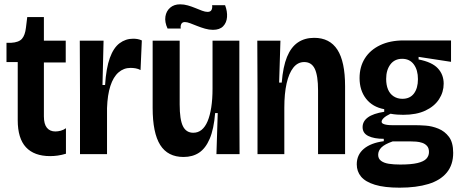

<svg xmlns="http://www.w3.org/2000/svg" viewBox="-20 -713 2131 888"><path d="M212 9Q138 9 100 -32Q62 -73 62 -157V-426H10V-515H31Q67 -517 81.5 -533.5Q96 -550 100 -585L106 -634H183V-525H284V-424H183V-175Q183 -139 197 -122Q211 -105 236 -105Q248 -105 261 -108.5Q274 -112 285 -120V-2Q265 4 247 6.5Q229 9 212 9Z M350 0V-276L349 -525H459L454 -320H466Q471 -398 488 -445Q505 -492 533 -513Q561 -534 596 -534Q605 -534 615 -532.5Q625 -531 636 -526L630 -389Q619 -395 607 -397Q595 -399 584 -399Q552 -399 528 -378Q504 -357 490.5 -315.5Q477 -274 475 -213V0Z M829 13Q756 13 721 -42.5Q686 -98 686 -214V-525H811V-230Q811 -160 826 -129.5Q841 -99 874 -99Q896 -99 912.5 -112.5Q929 -126 940 -152Q951 -178 957 -216Q963 -254 963 -304V-525H1087V-244L1088 0H981L987 -190H975Q969 -116 950 -71.5Q931 -27 901 -7Q871 13 829 13ZM965 -575Q947 -575 928 -580.5Q909 -586 891.5 -593Q874 -600 859.5 -605.5Q845 -611 835 -611Q823 -611 818.5 -602Q814 -593 816 -581H755Q741 -611 745 -636.5Q749 -662 767 -677.5Q785 -693 813 -693Q831 -693 848.5 -688Q866 -683 883 -676Q900 -669 914.5 -663.5Q929 -658 940 -658Q954 -658 958.5 -667.5Q963 -677 961 -689H1021Q1032 -660 1030 -634Q1028 -608 1012 -591.5Q996 -575 965 -575Z M1171 0V-300L1170 -525H1277L1271 -331H1283Q1289 -405 1307.5 -450Q1326 -495 1357.5 -516.5Q1389 -538 1433 -538Q1505 -538 1540.5 -483Q1576 -428 1576 -314V0H1451V-295Q1451 -363 1436 -394.5Q1421 -426 1387 -426Q1357 -426 1336.5 -400Q1316 -374 1305.5 -327Q1295 -280 1295 -215V0Z M1828 155Q1758 155 1714 141.5Q1670 128 1650 104Q1630 80 1630 47Q1630 3 1662.5 -24.5Q1695 -52 1755 -60V-71Q1710 -71 1683.5 -84Q1657 -97 1657 -125Q1657 -152 1681.5 -170Q1706 -188 1757 -196V-208Q1703 -218 1673 -256.5Q1643 -295 1643 -352Q1643 -404 1667.5 -443Q1692 -482 1738 -504Q1784 -526 1847 -526H2066V-427L1916 -450V-438Q1978 -426 2005 -397Q2032 -368 2032 -326Q2032 -287 2010.5 -254Q1989 -221 1947.5 -201.5Q1906 -182 1845 -182Q1832 -182 1817 -183Q1802 -184 1786 -187Q1765 -177 1755 -167.5Q1745 -158 1745 -150Q1745 -144 1752 -140.5Q1759 -137 1770 -135.5Q1781 -134 1794 -134H1901Q1920 -134 1949 -132Q1978 -130 2007.5 -118Q2037 -106 2056.5 -80Q2076 -54 2076 -6Q2076 49 2046.5 85Q2017 121 1961.5 138Q1906 155 1828 155ZM1831 48Q1882 48 1911 41Q1940 34 1952 21Q1964 8 1964 -10Q1964 -28 1955 -38Q1946 -48 1932.5 -52.5Q1919 -57 1904.5 -58Q1890 -59 1879 -59H1796Q1759 -46 1744 -31Q1729 -16 1729 3Q1729 21 1742.5 31Q1756 41 1778.5 44.5Q1801 48 1831 48ZM1841 -256Q1876 -256 1894.5 -280.5Q1913 -305 1913 -347Q1913 -389 1894 -415Q1875 -441 1840 -441Q1805 -441 1785.5 -415Q1766 -389 1766 -348Q1766 -320 1774.5 -299.5Q1783 -279 1800.5 -267.5Q1818 -256 1841 -256Z"/></svg>

Font: Bricolage Grotesque 72pt SemiCondensed SemiBold
Style: Regular
Weight: 600
Width: 4
Designer: Mathieu Triay
Foundry: Atelier Triay
Version: Version 1.001;gftools[0.9.33.dev8+g029e19f]